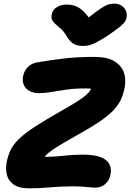

<svg xmlns="http://www.w3.org/2000/svg" viewBox="-20 -1022 715 1053"><path d="M142 11Q83 11 53.5 -11Q24 -33 17 -66.5Q10 -100 17 -135Q24 -169 37.5 -198Q51 -227 81.5 -257.5Q112 -288 169 -325.5Q226 -363 318 -415Q373 -446 405 -466.5Q437 -487 453.5 -502Q470 -517 477 -530.5Q484 -544 489 -561L513 -519Q506 -525 500 -529Q494 -533 482 -535Q470 -537 445 -537Q390 -537 344.5 -530.5Q299 -524 261.5 -517.5Q224 -511 194 -511Q165 -511 143 -522.5Q121 -534 111 -555Q101 -576 107 -606Q113 -635 133.5 -655Q154 -675 184 -680Q260 -693 334 -701.5Q408 -710 498 -710Q566 -710 605.5 -687Q645 -664 659 -625.5Q673 -587 663 -539Q656 -501 640.5 -470.5Q625 -440 597 -412Q569 -384 524.5 -354Q480 -324 414 -287Q348 -250 308 -226Q268 -202 246.5 -184Q225 -166 214.5 -149Q204 -132 198 -108L160 -178Q175 -170 192.5 -166Q210 -162 240 -162Q279 -162 331 -168Q383 -174 435 -174Q492 -174 528 -161.5Q564 -149 578.5 -124.5Q593 -100 586 -64Q579 -31 556.5 -12Q534 7 506 7Q486 7 469 5Q452 3 431 1.5Q410 0 379 0Q314 0 254.5 5.5Q195 11 142 11ZM608 -1002Q628 -1002 644 -992.5Q660 -983 668.5 -967Q677 -951 675 -931Q674 -919 667.5 -907Q661 -895 638.5 -876Q616 -857 567 -824Q535 -804 513 -792Q491 -780 473 -775Q455 -770 435 -770Q402 -770 382.5 -782.5Q363 -795 349 -818Q333 -846 316.5 -861.5Q300 -877 286.5 -888Q273 -899 266.5 -911Q260 -923 264 -944Q269 -969 292 -983Q315 -997 344 -997Q375 -997 398.5 -987Q422 -977 444.5 -953Q467 -929 493 -887L421 -889Q471 -931 502 -954Q533 -977 552 -987.5Q571 -998 583.5 -1000Q596 -1002 608 -1002Z"/></svg>

Font: Shantell Sans ExtraBold
Style: Italic
Weight: 800
Italic angle: -11°
Designer: Stephen Nixon, Anya Danilova, Shantell Martin
Foundry: Arrow Type
Version: Version 1.011;[c5ecc13dd]